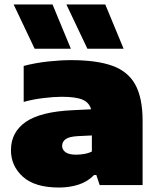

<svg xmlns="http://www.w3.org/2000/svg" viewBox="-20 -828 712 859"><path d="M244 11Q136 11 82.5 -37.2Q29 -85.5 29 -156Q29 -236.5 95.2 -282.5Q161.5 -328.5 306 -335L387.5 -339Q379.5 -369 349.5 -382Q319.5 -395 256 -395Q221 -395 173.8 -389.2Q126.5 -383.5 86 -372V-533Q137 -546.5 194.2 -552.8Q251.5 -559 298 -559Q412 -559 482.5 -533.8Q553 -508.5 585.5 -449Q618 -389.5 618 -287V0H426L411 -45H401Q372 -15 331.2 -2Q290.5 11 244 11ZM258 -175Q258 -158 273.2 -147Q288.5 -136 320 -136Q336.5 -136 355.5 -139Q374.5 -142 391 -150V-222L329 -219Q289.5 -217 273.8 -205.5Q258 -194 258 -175ZM371 -610 277 -808H451L533 -610ZM135 -610 41 -808H215L297 -610Z"/></svg>

Font: Encode Sans Expanded Expanded Black
Style: Regular
Weight: 900
Width: 7
Designer: Multiple Designers
Foundry: Impallari Type
Version: Version 3.000; ttfautohint (v1.8.3) -l 8 -r 50 -G 200 -x 14 